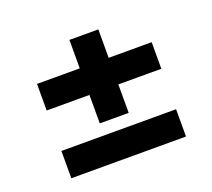

<svg xmlns="http://www.w3.org/2000/svg" viewBox="-95 -742 842 762"><g transform="rotate(-20 326.5 -360.5)"><path d="M85 -216.8H569.3V-101.6H85ZM85 -500H265.6V-620.1H387.7V-500H569.3V-387.7H387.7V-267.6H265.6V-387.7H85Z"/></g></svg>

Font: Pretendard GOV
Style: Bold
Weight: 700
Designer: Base glyphs from Inter by Rasmus Andersson; Hangeul glyphs from Noto Sans CJK(Source Han Sans) by Jang Soo-young and Kan
Foundry: Kil Hyung-jin
Version: Version 1.309